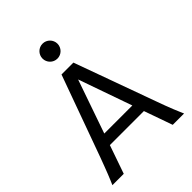

<svg xmlns="http://www.w3.org/2000/svg" viewBox="-258 -1065 1198 1198"><g transform="rotate(-45 340.5 -466.5)"><path d="M334.5 -617.7 211.4 -263.7H459ZM19.5 0Q25.9 -14.6 32.7 -30.8Q39.6 -46.9 47.6 -67.1Q55.7 -87.4 65.4 -113.3Q75.2 -139.2 87.9 -173.3L283.2 -712.9H388.2L583.5 -173.3Q595.7 -139.2 605.5 -113.3Q615.2 -87.4 623.5 -67.1Q631.8 -46.9 638.7 -30.8Q645.5 -14.6 651.9 0H551.8L485.4 -188H185.1L119.6 0ZM269.5 -866.7Q269.5 -880.4 274.7 -892.3Q279.8 -904.3 288.8 -913.3Q297.9 -922.4 309.8 -927.5Q321.8 -932.6 335.4 -932.6Q349.1 -932.6 361.1 -927.5Q373 -922.4 382.1 -913.3Q391.1 -904.3 396.2 -892.3Q401.4 -880.4 401.4 -866.7Q401.4 -853 396.2 -841.1Q391.1 -829.1 382.1 -820.1Q373 -811 361.1 -805.9Q349.1 -800.8 335.4 -800.8Q321.8 -800.8 309.8 -805.9Q297.9 -811 288.8 -820.1Q279.8 -829.1 274.7 -841.1Q269.5 -853 269.5 -866.7Z"/></g></svg>

Font: Andika Am
Style: Regular
Weight: 400
Designer: Victor Gaultney, Annie Olsen, Julie Remington, Don Collingsworth, Eric Hays, Becca Hirsbrunner
Foundry: SIL International
Version: Version 5.000